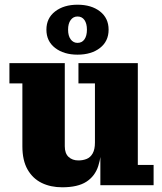

<svg xmlns="http://www.w3.org/2000/svg" viewBox="-20 -786 688 815"><path d="M244 9Q195 9 157 -9.5Q119 -28 97 -66.5Q75 -105 75 -165V-432H20V-518H255V-165Q255 -135 271 -120Q287 -105 313 -105Q332 -105 348 -111.5Q364 -118 373.5 -135Q383 -152 383 -181L411 -182Q411 -124 397 -81Q383 -38 346.5 -14.5Q310 9 244 9ZM406 0V-159L383 -155V-432H313V-518H565V-86H632V0ZM309 -554Q251 -554 214 -582.5Q177 -611 177 -660Q177 -709 214 -737.5Q251 -766 309 -766Q368 -766 404.5 -737.5Q441 -709 441 -660Q441 -611 404.5 -582.5Q368 -554 309 -554ZM309 -604Q328 -604 338.5 -619Q349 -634 349 -660Q349 -686 338.5 -701Q328 -716 309 -716Q291 -716 280 -701Q269 -686 269 -660Q269 -634 280 -619Q291 -604 309 -604Z"/></svg>

Font: Montagu Slab
Style: Bold
Weight: 700
Designer: Florian Karsten
Foundry: Florian Karsten
Version: Version 1.000